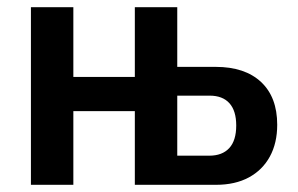

<svg xmlns="http://www.w3.org/2000/svg" viewBox="-20 -514 828 534"><path d="M66 0V-494H184V-300H355V-494H473V-328H580Q661 -328 706 -286Q751 -244 751 -167Q751 -116 730.5 -78.5Q710 -41 672 -20.5Q634 0 581 0H355V-205H184V0ZM473 -81H562Q598 -81 617.5 -102Q637 -123 637 -165Q637 -206 618 -227Q599 -248 563 -248H473Z"/></svg>

Font: Nunito Sans 10pt Condensed
Style: Bold
Weight: 700
Width: 3
Designer: Vernon Adams
Foundry: Vernon Adams
Version: Version 3.101;gftools[0.9.27]